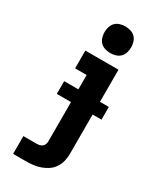

<svg xmlns="http://www.w3.org/2000/svg" viewBox="-241 -835 932 1124"><g transform="rotate(30 225.0 -272.5)"><path d="M57 215V95H145Q155 95 165 93Q175 91 183 85Q191 79 195 69.5Q199 60 199 50V-400H121V-520H345V50Q345 75 339 99Q333 123 319.5 143.5Q306 164 285.5 178Q265 192 241.5 200.5Q218 209 193.5 212Q169 215 145 215ZM254 -580Q236 -580 218 -585.5Q200 -591 187.5 -603.5Q175 -616 169.5 -634Q164 -652 164 -670Q164 -688 169.5 -706Q175 -724 187.5 -736.5Q200 -749 218 -754.5Q236 -760 254 -760Q272 -760 290 -754.5Q308 -749 320.5 -736.5Q333 -724 338.5 -706Q344 -688 344 -670Q344 -652 338.5 -634Q333 -616 320.5 -603.5Q308 -591 290 -585.5Q272 -580 254 -580ZM103 -217V-303H405V-217Z"/></g></svg>

Font: Iosevka Etoile Heavy
Style: Regular
Weight: 900
Designer: Belleve Invis
Foundry: Belleve Invis
Version: Version 22.1.2; ttfautohint (v1.8.4)